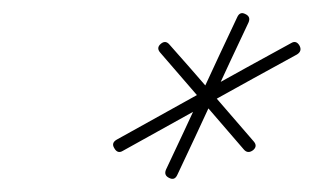

<svg xmlns="http://www.w3.org/2000/svg" viewBox="-20 -551 472 289"><path d="M349 -530Q358 -526 354 -517Q327 -460 300.5 -402.5Q274 -345 247 -288Q243 -279 235 -283Q226 -287 230 -296Q257 -353 283.5 -410.5Q310 -468 337 -525Q341 -534 349 -530ZM427 -469Q361 -433 295.5 -396.5Q230 -360 165 -324Q157 -319 152 -328Q147 -336 156 -341Q221 -377 286.5 -413.5Q352 -450 418 -486Q426 -491 431 -482Q435 -474 427 -469ZM235 -484Q267 -448 298.5 -411.5Q330 -375 362 -338Q368 -331 361 -325Q353 -319 347 -326Q316 -362 284.5 -398.5Q253 -435 221 -472Q215 -479 222 -485Q229 -491 235 -484Z"/></svg>

Font: FRB American Cursive Guidelines Extralight
Style: Italic
Weight: 200
Italic angle: -25°
Version: Version 2.0;Modular Font Editor K font №1